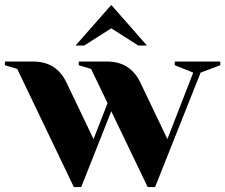

<svg xmlns="http://www.w3.org/2000/svg" viewBox="-40 -750 915 780"><path d="M260 10 30 -470 -20 -485V-500H95Q189 -500 230 -415L340 -185L397 -331L330 -470L280 -485V-500H395Q489 -500 530 -415L640 -185L745 -455L670 -485V-500H855V-485L775 -455L590 10H560L412 -298L290 10ZM267 -565 412 -730 557 -565H522L412 -635L302 -565Z"/></svg>

Font: Yeseva One
Style: Regular
Weight: 400
Designer: Jovanny Lemonad
Foundry: Jovanny Lemonad
Version: Version 2.000